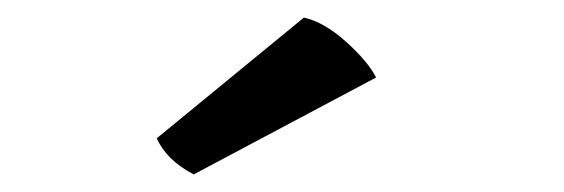

<svg xmlns="http://www.w3.org/2000/svg" viewBox="-20 -750 640 218"><path d="M407 -662 200 -552Q169 -568 158 -593L325 -730Q348 -725 373 -702.5Q398 -680 407 -662Z"/></svg>

Font: Karma
Style: Bold
Weight: 700
Designer: Joana Correia
Foundry: Indian Type Foundry
Version: Version 1.202;PS 1.0;hotconv 1.0.78;makeotf.lib2.5.61930; tt